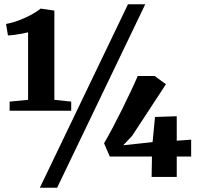

<svg xmlns="http://www.w3.org/2000/svg" viewBox="-20 -835 936 906"><path d="M112.5 -364V-682.5Q102 -679.5 83 -676Q64 -672.5 45.8 -670.2Q27.5 -668 17.5 -668L8.5 -722Q39 -727.5 70.5 -739.5Q102 -751.5 129 -766.2Q156 -781 171.5 -794.5L236.5 -785V-364L316 -355.5V-312.5H25.5V-355.5ZM584 -815H665.5L249.5 51H168ZM695.5 0 697 -96.5H498L471 -159Q488.5 -188.5 510.5 -230Q532.5 -271.5 555 -316.8Q577.5 -362 597.2 -404Q617 -446 630 -476.5H709.5L763 -437.5L603.5 -194L561.5 -149.5L700 -164.5L711.5 -283L814 -286.5V-171L882 -176V-96.5H814V0Z"/></svg>

Font: Merriweather 60pt Black
Style: Regular
Weight: 900
Version: Version 2.100